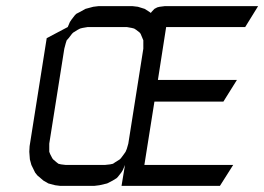

<svg xmlns="http://www.w3.org/2000/svg" viewBox="-20 -604 859 624"><path d="M75.2 -110.8 76.2 -128.9 131.8 -480 200.2 -516.1 207 -532.2 212.9 -541 223.1 -554.2 228 -559.1 241.2 -565.9 257.8 -575.2 283.2 -582 299.8 -584H411.1L428.2 -582L450.2 -575.2L464.8 -565.9L470.2 -562L473.1 -565.9L481.9 -575.2L491.2 -580.1L499 -582L515.1 -584H818.8L776.9 -516.1H520L493.2 -344.2H750L706.1 -273.9H481.9L449.2 -67.9H737.8L694.8 0H375L386.2 -67.9L378.9 -50.8L374 -43L362.8 -28.8L358.9 -24.9L346.2 -17.1L328.1 -7.8L303.2 -2L287.1 0H174.8L159.2 -2L137.2 -7.8L121.1 -17.1L101.1 -34.2L94.2 -43L82 -67.9L77.1 -85.9ZM140.1 -110.8 143.1 -103 149.9 -89.8 152.8 -85.9 163.1 -77.1 169.9 -71.8 178.2 -69.8 193.8 -67.9H320.8L337.9 -69.8L347.2 -71.8L355 -77.1L369.1 -85.9L373 -89.8L382.8 -103L388.2 -110.8L392.1 -120.1L397 -137.2L445.8 -445.8V-463.9V-473.1L442.9 -480L437 -494.1L434.1 -498L422.9 -506.8L416 -511.2L408.2 -513.2L392.1 -516.1H265.1L248 -513.2L240.2 -511.2L231.9 -506.8L217.8 -498L213.9 -494.1L203.1 -480L196.8 -473.1L193.8 -463.9L189 -445.8L140.1 -137.2V-120.1Z"/></svg>

Font: Petahja
Style: Italic
Weight: 400
Designer: T. Christopher White
Version: Version 1.1